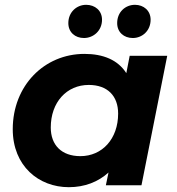

<svg xmlns="http://www.w3.org/2000/svg" viewBox="-20 -770 737 798"><path d="M329 -612C368 -612 404 -642 404 -688C404 -726 375 -750 338 -750C299 -750 264 -720 264 -674C264 -636 292 -612 329 -612ZM532 -612C571 -612 606 -642 606 -688C606 -726 577 -750 541 -750C501 -750 467 -720 467 -674C467 -636 495 -612 532 -612ZM519 -538 505 -466C470 -521 409 -546 331 -546C164 -546 33 -414 33 -233C33 -80 141 8 266 8C332 8 388 -14 431 -53L420 0H568L675 -538ZM314 -121C236 -121 191 -167 191 -240C191 -345 257 -417 349 -417C427 -417 471 -371 471 -298C471 -193 405 -121 314 -121Z"/></svg>

Font: AWKNG-Font
Style: Bold Italic
Weight: 700
Italic angle: -11.3°
Designer: Awakening Church
Foundry: Awakening Church
Version: Version 1.700;PS 001.700;hotconv 1.0.88;makeotf.lib2.5.64775